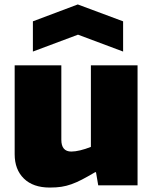

<svg xmlns="http://www.w3.org/2000/svg" viewBox="-20 -834 688 864"><path d="M128 -738 330 -814 534 -738V-602L331 -678L128 -602ZM204 10Q129 10 87.5 -30.5Q46 -71 46 -140V-540H256V-205Q256 -152 301 -152Q318 -152 341 -157.5Q364 -163 389 -173V-540H599V0H422L412 -59H408Q374 -39 349 -26Q324 -13 301.5 -5Q279 3 256.5 6.5Q234 10 204 10Z"/></svg>

Font: Encode Sans Narrow
Style: Black
Weight: 900
Designer: Pablo Impallari, Andres Torresi
Foundry: Pablo Impallari, Andres Torresi
Version: Version 1.000; ttfautohint (v1.00) -l 8 -r 50 -G 200 -x 14 -